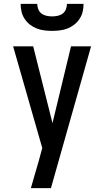

<svg xmlns="http://www.w3.org/2000/svg" viewBox="-20 -760 540 995"><path d="M140 215Q150 180 160 145.5Q170 111 180 77L199 7L48 -520H152L252 -122L348 -520H452L244 215ZM250 -600Q230 -600 209.5 -602.5Q189 -605 170 -612.5Q151 -620 135 -632.5Q119 -645 107.5 -662.5Q96 -680 91.5 -700Q87 -720 87 -740H173Q173 -726 178.5 -712Q184 -698 195.5 -689.5Q207 -681 221.5 -678Q236 -675 250 -675Q264 -675 278.5 -678Q293 -681 304.5 -689.5Q316 -698 321.5 -712Q327 -726 327 -740H413Q413 -720 408.5 -700Q404 -680 392.5 -662.5Q381 -645 365 -632.5Q349 -620 330 -612.5Q311 -605 290.5 -602.5Q270 -600 250 -600Z"/></svg>

Font: Iosevka Semibold
Style: Regular
Weight: 600
Monospace: yes
Designer: Belleve Invis
Foundry: Belleve Invis
Version: Version 33.2.3; ttfautohint (v1.8.4)